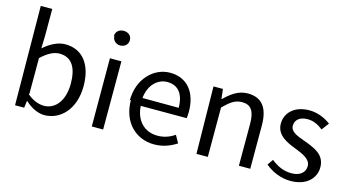

<svg xmlns="http://www.w3.org/2000/svg" viewBox="-89 -1157 2826 1551"><g transform="rotate(15 1324.5 -381.5)"><path d="M96 25H172L180 -33H183C233 14 292 41 344 41C475 41 591 -71 591 -267C591 -441 511 -556 362 -556C299 -556 234 -520 182 -474L185 -576V-804H89ZM184 -94V-393C238 -444 288 -471 336 -471C444 -471 486 -385 486 -259C486 -117 416 -31 321 -31C283 -31 231 -46 180 -90Z M726 -724C726 -688 754 -661 791 -661C828 -661 856 -687 856 -722C856 -760 827 -783 789 -783C751 -783 722 -759 722 -720ZM739 30H834V-540H738Z M989 -259C989 -71 1110 40 1261 40C1338 40 1398 14 1448 -18L1413 -81C1371 -52 1325 -35 1269 -35C1160 -35 1085 -112 1078 -233H1462C1464 -246 1466 -265 1466 -286C1466 -448 1384 -553 1239 -553C1106 -553 981 -437 981 -252ZM1075 -298C1086 -410 1157 -475 1237 -475C1326 -475 1378 -413 1378 -297Z M1613 25H1708V-388C1765 -445 1804 -474 1862 -474C1937 -474 1969 -428 1969 -320V29H2064V-332C2064 -477 2009 -554 1889 -554C1811 -554 1752 -510 1697 -456H1693L1684 -537H1605Z M2190 -40C2244 6 2321 40 2401 40C2535 40 2608 -36 2608 -128C2608 -236 2516 -269 2433 -300C2368 -324 2306 -343 2306 -397C2306 -441 2338 -478 2409 -478C2460 -478 2499 -457 2538 -427L2584 -488C2538 -522 2476 -551 2405 -551C2281 -551 2208 -479 2208 -388C2208 -291 2298 -252 2377 -222C2440 -197 2507 -170 2507 -112C2507 -62 2470 -22 2394 -22C2325 -22 2273 -49 2223 -88Z"/></g></svg>

Font: GenEiGothic-pro-Regular
Style: Regular
Weight: 400
Designer: Ryoko NISHIZUKA (kana & ideographs); Paul D. Hunt (Latin, Greek & Cyrillic); Wenlong ZHANG (bopomofo); Sandoll Communica
Foundry: Adobe Systems Incorporated; o_tamon
Version: Version 1.000.140830